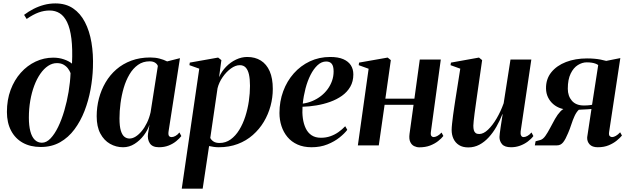

<svg xmlns="http://www.w3.org/2000/svg" viewBox="-20 -851 3678 1124"><path d="M219 9.5Q158 9.5 113.5 -15.2Q69 -40 44.8 -86.2Q20.5 -132.5 20.5 -195.5Q20.5 -266.5 42.2 -324.8Q64 -383 101.8 -425.2Q139.5 -467.5 188.5 -490.5Q237.5 -513.5 292 -513.5Q325 -513.5 354.2 -503.5Q383.5 -493.5 401.5 -478.5Q405.5 -565 398 -624.8Q390.5 -684.5 373 -720.8Q355.5 -757 329.8 -773.2Q304 -789.5 270.5 -789.5Q238 -789.5 206.2 -778Q174.5 -766.5 136 -740L121 -764Q146.5 -783.5 176.2 -798.8Q206 -814 238 -822.5Q270 -831 304.5 -831Q365 -831 407.8 -802Q450.5 -773 477.2 -721.5Q504 -670 515.5 -601.8Q527 -533.5 524 -455Q522 -392.5 510 -327Q498 -261.5 474.8 -201.5Q451.5 -141.5 416 -93.8Q380.5 -46 331.5 -18.2Q282.5 9.5 219 9.5ZM225.5 -15.5Q252 -15.5 276 -40.8Q300 -66 320.5 -108.2Q341 -150.5 356.5 -203.5Q372 -256.5 381.5 -313.2Q391 -370 393 -423Q388.5 -435.5 378.5 -449.2Q368.5 -463 352.5 -472.2Q336.5 -481.5 313 -481.5Q286 -481.5 261.5 -465.2Q237 -449 216.2 -419.2Q195.5 -389.5 180.5 -349.5Q165.5 -309.5 157.2 -261.8Q149 -214 149 -162.5Q149 -116 157.5 -83Q166 -50 183.2 -32.8Q200.5 -15.5 225.5 -15.5Z M967 -83Q964 -63 969 -55.8Q974 -48.5 984.5 -48.5Q994.5 -48.5 1006.5 -54.8Q1018.5 -61 1030.5 -75.5L1041.5 -54.5Q1030.5 -40 1011.5 -24.5Q992.5 -9 967.2 1Q942 11 910.5 11Q872 11 857 -12.2Q842 -35.5 846.5 -68L855 -120.5Q844.5 -88.5 821.5 -58.2Q798.5 -28 767.5 -8.5Q736.5 11 700.5 11Q659.5 11 624.2 -9Q589 -29 567.5 -69.2Q546 -109.5 546 -170.5Q546 -224 559.2 -274.5Q572.5 -325 598 -368.5Q623.5 -412 661.2 -444.8Q699 -477.5 748.8 -496Q798.5 -514.5 859 -514.5Q889 -514.5 913.2 -508.2Q937.5 -502 958.5 -491.5L1033.5 -510.5ZM904 -464.5Q901 -475 888.8 -483.5Q876.5 -492 856 -492Q817 -492 787.8 -471.2Q758.5 -450.5 737.8 -415.2Q717 -380 704.2 -336.2Q691.5 -292.5 685.5 -246.2Q679.5 -200 679.5 -158Q679.5 -112.5 687.2 -86.8Q695 -61 708.2 -50.5Q721.5 -40 738 -40Q756 -40 774.2 -51.5Q792.5 -63 809.8 -83.8Q827 -104.5 840.5 -132.5Q854 -160.5 861.5 -193.5Z M1044 253.5 1146.5 -449 1089 -469.5 1091 -484.5 1257 -514 1276 -499 1262.5 -399Q1277.5 -433.5 1303.5 -460.2Q1329.5 -487 1361.8 -502.2Q1394 -517.5 1427.5 -517.5Q1473.5 -517.5 1507 -496.5Q1540.5 -475.5 1558.8 -434Q1577 -392.5 1577 -330.5Q1577 -280 1563.8 -230.8Q1550.5 -181.5 1524.5 -138Q1498.5 -94.5 1460.2 -60.8Q1422 -27 1371.8 -8Q1321.5 11 1260.5 11Q1246.5 11 1232 9Q1217.5 7 1204 4L1166.5 253.5ZM1211 -43.5Q1217 -31 1230.2 -22.5Q1243.5 -14 1265 -14Q1301.5 -14 1330.2 -34.8Q1359 -55.5 1380.5 -90.5Q1402 -125.5 1416 -169Q1430 -212.5 1436.8 -259Q1443.5 -305.5 1443.5 -348.5Q1443.5 -388 1437.5 -414.8Q1431.5 -441.5 1418.5 -455.5Q1405.5 -469.5 1384 -469.5Q1358.5 -469.5 1331.5 -449.8Q1304.5 -430 1283.2 -399.2Q1262 -368.5 1253.5 -334.5Z M2013 -91Q1998 -70.5 1968.2 -46.5Q1938.5 -22.5 1897 -5.8Q1855.5 11 1804 11Q1757 11 1721.5 -5Q1686 -21 1662.8 -49Q1639.5 -77 1627.8 -113Q1616 -149 1616 -189.5Q1616 -257.5 1638 -317Q1660 -376.5 1700 -421.5Q1740 -466.5 1794.2 -492Q1848.5 -517.5 1913 -517.5Q1960 -517.5 1989.8 -504.5Q2019.5 -491.5 2034 -468.8Q2048.5 -446 2048.5 -415.5Q2048.5 -374 2030.5 -343Q2012.5 -312 1981.8 -290.2Q1951 -268.5 1912.8 -254.8Q1874.5 -241 1832.5 -234Q1790.5 -227 1751 -226Q1748.5 -191 1753 -158.2Q1757.5 -125.5 1769.8 -99.8Q1782 -74 1804 -59.2Q1826 -44.5 1859 -44.5Q1888.5 -44.5 1914.2 -53.5Q1940 -62.5 1961.8 -78Q1983.5 -93.5 2001 -112ZM1889.5 -491Q1862.5 -491 1839.2 -469.5Q1816 -448 1798 -412.5Q1780 -377 1768.5 -333Q1757 -289 1752.5 -244.5Q1782.5 -248.5 1809.5 -260Q1836.5 -271.5 1859 -289Q1881.5 -306.5 1898 -329Q1914.5 -351.5 1923.8 -377.8Q1933 -404 1933 -433Q1933 -464 1922 -477.5Q1911 -491 1889.5 -491Z M2502.5 -79Q2500 -61 2505.5 -54.8Q2511 -48.5 2518 -48.5Q2527 -48.5 2539.2 -54.5Q2551.5 -60.5 2565 -75L2575.5 -55Q2564 -40 2544.5 -24.8Q2525 -9.5 2497.8 1Q2470.5 11.5 2434.5 11.5Q2419.5 11.5 2404.8 4.5Q2390 -2.5 2381.8 -19.8Q2373.5 -37 2377.5 -67.5L2401 -237.5H2231.5L2197.5 0H2075L2138 -448.5L2080 -469.5L2082 -484.5L2249.5 -514L2268 -499L2236 -273.5H2406L2437.5 -502.5H2560.5Z M2721.5 12Q2688.5 12 2667 -1.8Q2645.5 -15.5 2634.8 -38.5Q2624 -61.5 2624 -90.5Q2624 -103.5 2626.5 -127Q2629 -150.5 2632.5 -177.2Q2636 -204 2639.8 -227.8Q2643.5 -251.5 2645.5 -265.5L2674.5 -449L2617.5 -469.5L2620 -484.5L2784 -514L2802.5 -499L2771 -279Q2768.5 -261 2765 -236.2Q2761.5 -211.5 2758.2 -186.8Q2755 -162 2753 -142.5Q2751 -123 2751 -115Q2751 -99.5 2754 -88.8Q2757 -78 2764.5 -72.2Q2772 -66.5 2785.5 -66.5Q2810.5 -66.5 2837 -91.8Q2863.5 -117 2887.5 -158Q2911.5 -199 2928.5 -246.5L2968.5 -502.5H3090.5L3028 -82Q3026 -66 3030.8 -57.2Q3035.5 -48.5 3045 -48.5Q3055 -48.5 3067.5 -55.2Q3080 -62 3091.5 -75.5L3102.5 -54.5Q3089.5 -37 3069.2 -22Q3049 -7 3024.2 2Q2999.5 11 2972 11Q2934.5 11 2919.2 -6.8Q2904 -24.5 2904 -49Q2904 -54.5 2905.8 -69.5Q2907.5 -84.5 2910.5 -104.5Q2913.5 -124.5 2916.8 -145.2Q2920 -166 2922.5 -182.5H2921Q2906 -144 2886 -109Q2866 -74 2841 -46.8Q2816 -19.5 2786.2 -3.8Q2756.5 12 2721.5 12Z M3610.5 -76.5 3621 -57.5Q3609.5 -43.5 3590.2 -27.8Q3571 -12 3543.5 -0.5Q3516 11 3479.5 11Q3447 11 3431.5 -6Q3416 -23 3417.5 -47.5L3442.5 -213Q3434 -212 3420.5 -211.2Q3407 -210.5 3393 -209.8Q3379 -209 3368.5 -208.5Q3354 -194.5 3343.5 -171.5Q3333 -148.5 3324.5 -122Q3316 -95.5 3305.5 -71.5Q3291 -36 3276.8 -18Q3262.5 0 3241 0H3111L3115.5 -24L3143.5 -31.5Q3159 -36 3172.8 -55.5Q3186.5 -75 3200.5 -101.8Q3214.5 -128.5 3229.2 -154.8Q3244 -181 3261.2 -199.2Q3278.5 -217.5 3299.5 -219.5L3320 -209.5Q3290 -208 3264.2 -216.2Q3238.5 -224.5 3219 -241.2Q3199.5 -258 3188.2 -281.2Q3177 -304.5 3176.5 -332.5Q3175.5 -388 3207.2 -427.5Q3239 -467 3293.5 -488Q3348 -509 3416.5 -509Q3439.5 -509 3459.2 -507.2Q3479 -505.5 3496 -502.2Q3513 -499 3529 -494.5L3611.5 -511L3546 -79.5Q3543 -61.5 3549 -55Q3555 -48.5 3563 -48.5Q3573 -48.5 3585.2 -55.5Q3597.5 -62.5 3610.5 -76.5ZM3446 -237.5 3482 -470Q3476.5 -474.5 3466.8 -478.2Q3457 -482 3444 -484Q3431 -486 3414.5 -486Q3388.5 -486 3363 -470.2Q3337.5 -454.5 3320.8 -420.2Q3304 -386 3304 -331.5Q3304 -289 3328 -261.2Q3352 -233.5 3398 -233.5Q3409 -233.5 3417.5 -234Q3426 -234.5 3433 -235.5Q3440 -236.5 3446 -237.5Z"/></svg>

Font: Merriweather 144pt SemiBold
Style: Italic
Weight: 600
Italic angle: -7.8°
Version: Version 2.101